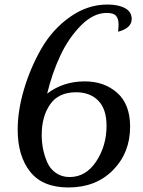

<svg xmlns="http://www.w3.org/2000/svg" viewBox="-20 -740 633 847"><path d="M451 -683Q392 -683 337.5 -628Q283 -573 246.5 -495.5Q210 -418 188 -327Q259 -381 354 -381Q440 -381 497 -330.5Q554 -280 554 -181Q554 -66 478.5 10.5Q403 87 282 87Q168 87 113 17.5Q58 -52 58 -168Q58 -252 86 -346.5Q114 -441 162.5 -525.5Q211 -610 288.5 -665Q366 -720 454 -720Q502 -720 531.5 -704Q561 -688 561 -656Q561 -616 501 -600Q503 -620 503 -633Q503 -657 492 -670Q481 -683 451 -683ZM164 -145Q164 -114 169.5 -85Q175 -56 187.5 -26Q200 4 226 22.5Q252 41 287 41Q359 41 404.5 -28Q450 -97 450 -185Q450 -259 413.5 -296Q377 -333 316 -333Q238 -333 201 -279.5Q164 -226 164 -145Z"/></svg>

Font: Dancing Script
Style: Bold
Weight: 700
Designer: Pablo Impallari
Foundry: Pablo Impallari. www.impallari.com Igino Marini. www.ikern.com
Version: Version 1.002